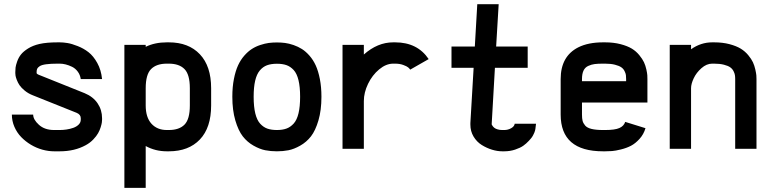

<svg xmlns="http://www.w3.org/2000/svg" viewBox="-20 -716 3714 924"><path d="M267.6 -409.7H257.8Q223.6 -409.7 202.1 -406.7Q180.7 -403.8 171.1 -397.5Q161.6 -391.1 158.9 -385Q156.2 -378.9 156.2 -369.6V-364.3Q156.2 -359.4 174.3 -353L387.2 -267.6Q427.7 -251 449.5 -219Q471.2 -187 471.2 -147V-140.1Q471.2 -134.8 470.2 -127Q469.2 -119.1 464.6 -104Q460 -88.9 452.1 -75Q444.3 -61 429 -44.9Q413.6 -28.8 393.1 -17.6Q339.4 12.2 267.6 12.2H240.7Q212.9 12.2 183.8 4.2Q154.8 -3.9 128.7 -19.5Q102.5 -35.2 82 -56.4Q61.5 -77.6 49.3 -105.7Q37.1 -133.8 37.1 -164.6H139.6Q139.6 -140.6 167.2 -115.5Q194.8 -90.3 240.7 -90.3H267.6Q283.7 -90.3 300.3 -92.8Q316.9 -95.2 332.8 -100.8Q348.6 -106.4 358.6 -116.5Q368.7 -126.5 368.7 -140.1V-147Q368.7 -164.6 349.1 -172.9L138.2 -257.3Q115.7 -266.1 99.1 -279.8Q82.5 -293.5 74.2 -305.7Q65.9 -317.9 60.8 -331.5Q55.7 -345.2 54.7 -352.1Q53.7 -358.9 53.7 -363.8V-369.6Q53.7 -380.4 54.9 -391.1Q56.2 -401.9 62.7 -420.4Q69.3 -439 80.8 -453.6Q92.3 -468.3 115.2 -482.7Q138.2 -497.1 169.9 -504.4Q204.1 -512.2 257.8 -512.2H267.6Q284.7 -512.2 305.2 -508.8Q325.7 -505.4 354.2 -494.1Q382.8 -482.9 406.2 -464.6Q429.7 -446.3 448.2 -412.8Q466.8 -379.4 471.2 -335.4H368.7Q365.7 -356 354.2 -371.3Q342.8 -386.7 326.9 -394.5Q311 -402.3 295.9 -406Q280.8 -409.7 267.6 -409.7Z M681.2 -208.5Q681.2 -151.4 708.7 -120.8Q736.3 -90.3 782.7 -90.3H792.5Q842.3 -90.3 867.9 -116.2Q893.6 -142.1 893.6 -208.5V-291.5Q893.6 -357.4 867.9 -383.5Q842.3 -409.7 792.5 -409.7H782.7Q732.9 -409.7 707 -383.5Q681.2 -357.4 681.2 -291.5ZM681.2 188H578.6V-500H681.2V-490.7Q725.1 -512.2 782.7 -512.2H792.5Q887.7 -512.2 941.9 -454.8Q996.1 -397.5 996.1 -291.5V-208.5Q996.1 -101.6 941.9 -44.7Q887.7 12.2 792.5 12.2H782.7Q727.5 12.2 681.2 -13.2Z M1526.9 -250.5Q1526.9 -185.5 1512.5 -136.5Q1498 -87.4 1476.6 -59.8Q1455.1 -32.2 1424.8 -15.1Q1394.5 2 1368.2 7.1Q1341.8 12.2 1312.5 12.2Q1283.2 12.2 1256.8 7.1Q1230.5 2 1200.2 -15.1Q1169.9 -32.2 1148.4 -59.8Q1127 -87.4 1112.5 -136.5Q1098.1 -185.5 1098.1 -250.5Q1098.1 -297.4 1105.7 -335.9Q1113.3 -374.5 1125.5 -401.1Q1137.7 -427.7 1155.5 -448Q1173.3 -468.3 1191.9 -480.2Q1210.4 -492.2 1232.7 -499.5Q1254.9 -506.8 1273.4 -509.3Q1292 -511.7 1312.5 -511.7Q1332.5 -511.7 1351.6 -509.3Q1370.6 -506.8 1392.6 -499.3Q1414.6 -491.7 1433.1 -480Q1451.7 -468.3 1469.5 -448Q1487.3 -427.7 1499.5 -401.1Q1511.7 -374.5 1519.3 -335.9Q1526.9 -297.4 1526.9 -250.5ZM1312.5 -409.2Q1284.7 -409.2 1264.9 -401.9Q1245.1 -394.5 1230.2 -376.7Q1215.3 -358.9 1208 -327.6Q1200.7 -296.4 1200.7 -250.5Q1200.7 -202.1 1208.7 -169.7Q1216.8 -137.2 1232.4 -120.4Q1248 -103.5 1267.1 -96.9Q1286.1 -90.3 1312.5 -90.3Q1339.4 -90.3 1358.4 -97.2Q1377.4 -104 1393.1 -121.1Q1408.7 -138.2 1416.5 -170.4Q1424.3 -202.6 1424.3 -250.5Q1424.3 -297.9 1416.5 -330.1Q1408.7 -362.3 1393.1 -379.2Q1377.4 -396 1358.4 -402.6Q1339.4 -409.2 1312.5 -409.2Z M1954.1 -380.9Q1950.7 -386.2 1944.3 -391.6Q1938 -397 1920.9 -403.3Q1903.8 -409.7 1881.8 -409.7H1872.1Q1837.9 -409.7 1804.7 -382.1Q1771.5 -354.5 1751.2 -312.5Q1731 -270.5 1731 -229.5V0H1628.4V-500H1731V-453.6Q1796.9 -512.2 1872.1 -512.2H1881.8Q1988.8 -512.2 2043 -431.6Z M2406.7 -90.3Q2424.8 -90.3 2440.2 -99.1Q2455.6 -107.9 2457 -120.6H2559.6Q2558.6 -114.7 2557.9 -106.7Q2557.1 -98.6 2556.6 -95.7Q2556.2 -92.8 2554.9 -87.6Q2553.7 -82.5 2551.5 -77.6Q2549.3 -72.8 2545.4 -64.9Q2543.9 -62 2540.5 -56.6Q2537.1 -51.3 2524.9 -38.1Q2512.7 -24.9 2498.3 -14.6Q2483.9 -4.4 2459.2 3.9Q2434.6 12.2 2406.7 12.2H2397Q2373.5 12.2 2347.9 4.4Q2322.3 -3.4 2298.3 -18.3Q2274.4 -33.2 2259 -58.8Q2243.7 -84.5 2243.7 -116.2V-124L2259.3 -389.6H2152.8V-492.2H2265.1L2276.9 -695.8H2379.9L2367.7 -492.2H2519.5V-389.6H2361.8L2346.2 -118.2Q2346.2 -117.7 2347.2 -115.2Q2348.1 -112.8 2351.6 -108.4Q2355 -104 2360.1 -100.1Q2365.2 -96.2 2375 -93.3Q2384.8 -90.3 2397 -90.3Z M2892.1 -512.2Q2933.1 -512.2 2966.6 -503.4Q3000 -494.6 3020.8 -481.9Q3041.5 -469.2 3056.6 -450.7Q3071.8 -432.1 3079.1 -416.5Q3086.4 -400.9 3090.6 -381.8Q3094.7 -362.8 3095.2 -353.8Q3095.7 -344.7 3095.7 -335.4V-222.7H2780.8V-164.6Q2780.8 -146 2783.7 -134.5Q2786.6 -123 2796.1 -111.8Q2805.7 -100.6 2826.9 -95.5Q2848.1 -90.3 2882.3 -90.3H2892.1Q2939.5 -90.3 2960.9 -99.9Q2982.4 -109.4 2988.8 -129.4L3086.4 -99.1Q3077.6 -69.3 3057.6 -47.4Q3037.6 -25.4 3016.4 -14.4Q2995.1 -3.4 2968.3 3.2Q2941.4 9.8 2925 11Q2908.7 12.2 2892.1 12.2H2882.3Q2678.2 12.2 2678.2 -164.6V-335.4Q2678.2 -445.3 2763.2 -488.3Q2811 -512.2 2882.3 -512.2ZM2882.3 -409.7Q2856.9 -409.7 2841.6 -407.7Q2826.2 -405.8 2810.8 -398.7Q2795.4 -391.6 2788.1 -376Q2780.8 -360.4 2780.8 -335.4V-325.2H2993.2V-335.4Q2993.2 -346.7 2992.2 -354.7Q2991.2 -362.8 2985.6 -374Q2980 -385.3 2969.7 -392.3Q2959.5 -399.4 2939.7 -404.5Q2919.9 -409.7 2892.1 -409.7Z M3518.1 -335.4Q3518.1 -346.2 3516.8 -354.5Q3515.6 -362.8 3510 -373.8Q3504.4 -384.8 3494.1 -392.1Q3483.9 -399.4 3464.1 -404.5Q3444.3 -409.7 3417 -409.7H3407.2Q3380.4 -409.7 3355.7 -387.9Q3331.1 -366.2 3318.4 -339.1Q3305.7 -312 3305.7 -291.5V0H3203.1V-500H3305.7V-479Q3353 -512.2 3407.2 -512.2H3417Q3458 -512.2 3491 -503.4Q3523.9 -494.6 3544.7 -481.9Q3565.4 -469.2 3580.8 -450.7Q3596.2 -432.1 3603.5 -416.3Q3610.8 -400.4 3615 -381.6Q3619.1 -362.8 3619.9 -353.8Q3620.6 -344.7 3620.6 -335.4V0H3518.1Z"/></svg>

Font: Anka/Coder Condensed
Style: Bold
Weight: 700
Width: 4
Monospace: yes
Version: Version 001.100